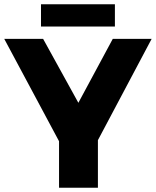

<svg xmlns="http://www.w3.org/2000/svg" viewBox="-25 -884 734 904"><path d="M436 0H253V-219L-5 -701H178L344 -400L506 -701H689L436 -224ZM516 -759H168V-864H516Z"/></svg>

Font: Argentum Novus
Style: Bold
Weight: 700
Designer: Julieta Ulanovsky (font) & Cristiano Sobral (main changes)
Foundry: Julieta Ulanovsky (font) & Cristiano Sobral (main changes)
Version: Version 3.00;November 27, 2020;FontCreator 13.0.0.2655 64-bi